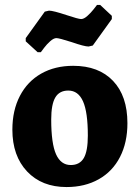

<svg xmlns="http://www.w3.org/2000/svg" viewBox="-20 -744 546 776"><path d="M30 -220Q30 -298 60.5 -356.5Q91 -415 146.5 -446.5Q202 -478 276 -478Q379 -478 437 -417Q495 -356 495 -246Q495 -168 465 -109.5Q435 -51 379 -19.5Q323 12 249 12Q149 12 89.5 -51Q30 -114 30 -220ZM335 -196Q335 -291 315.5 -334.5Q296 -378 256 -378Q220 -378 203.5 -350Q187 -322 187 -261Q187 -164 206.5 -120.5Q226 -77 266 -77Q302 -77 318.5 -105Q335 -133 335 -196ZM84 -577V-590L161 -697L178 -701Q195 -701 249 -683Q297 -667 308 -667Q319 -667 333 -679.5Q347 -692 358 -706Q369 -720 372 -724H385L432 -680V-667L355 -560L338 -556Q321 -556 269 -574Q219 -590 208 -590Q197 -590 183 -577.5Q169 -565 158.5 -551Q148 -537 145 -533H132Z"/></svg>

Font: Alegreya ExtraBold
Style: Regular
Weight: 800
Designer: Juan Pablo del Peral
Foundry: Huerta Tipografica
Version: Version 2.007; ttfautohint (v1.6)